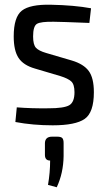

<svg xmlns="http://www.w3.org/2000/svg" viewBox="-20 -519 453 812"><path d="M195 -499Q294 -497 365 -484L358 -422Q233 -427 208 -427Q152 -428 136 -418Q120 -408 120 -365Q120 -330 132 -317Q144 -304 175 -295L284 -263Q334 -248 355.5 -218.5Q377 -189 377 -129Q377 -43 338 -16Q299 11 203 11Q119 11 45 -3L51 -65Q113 -60 185 -61Q251 -61 273 -74Q295 -87 295 -129Q295 -162 281.5 -174.5Q268 -187 236 -197L128 -229Q79 -243 58.5 -274Q38 -305 38 -365Q38 -447 72.5 -474Q107 -501 195 -499ZM200 59H222Q238 59 243.5 65Q249 71 249 86V141Q248 213 220 273L183 263Q192 211 192 160Q170 160 170 136V86Q171 59 200 59Z"/></svg>

Font: exo2condensed_r
Style: Regular
Weight: 400
Width: 3
Designer: Natanael Gama
Version: Version 1.001;PS 001.001;hotconv 1.0.70;makeotf.lib2.5.58329